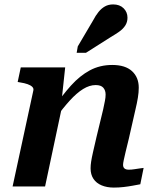

<svg xmlns="http://www.w3.org/2000/svg" viewBox="-20 -844 715 869"><path d="M37 0H184L266 -386L259 -390L275 -539H74L60 -473L71 -471Q91 -468 105 -463Q119 -458 126 -451Q133 -444 131 -435ZM563 -216 593 -348Q600 -377 604 -401.5Q608 -426 608 -447Q608 -494 577.5 -522Q547 -550 488 -550Q432 -550 386.5 -525.5Q341 -501 301 -456.5Q261 -412 222 -354L230 -307Q265 -355 296 -389Q327 -423 356 -441Q385 -459 413 -459Q437 -459 447.5 -447Q458 -435 458 -416Q458 -403 455 -388Q452 -373 447 -349L417 -225Q407 -182 401 -155.5Q395 -129 392.5 -112.5Q390 -96 390 -82Q390 -54 403 -34.5Q416 -15 440 -5Q464 5 495 5Q518 5 539.5 2.5Q561 0 580 -3.5Q599 -7 615 -10L630 -84Q622 -83 611 -81.5Q600 -80 587.5 -78Q575 -76 563 -76Q550 -76 543.5 -81.5Q537 -87 537 -98Q537 -105 540 -119Q543 -133 548.5 -156.5Q554 -180 563 -216ZM401 -751Q413 -774 426 -790Q439 -806 455 -815Q471 -824 492 -824Q522 -824 539.5 -806.5Q557 -789 557 -764Q557 -744 547 -728.5Q537 -713 520 -701Q503 -689 481 -676L369 -605H327L332 -634Z"/></svg>

Font: Roboto Serif 20pt SemiBold
Style: Italic
Weight: 600
Italic angle: -10°
Version: Version 1.007